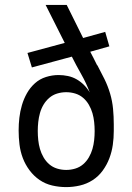

<svg xmlns="http://www.w3.org/2000/svg" viewBox="-20 -755 540 783"><path d="M250 8Q221 8 193 1.5Q165 -5 141.5 -21Q118 -37 100.5 -60.5Q83 -84 73 -110.5Q63 -137 59.5 -165.5Q56 -194 56 -223Q56 -249 59 -275Q62 -301 69.5 -326.5Q77 -352 90 -375Q103 -398 122.5 -415.5Q142 -433 167.5 -441Q193 -449 219 -449Q238 -449 257 -445Q276 -441 292.5 -431.5Q309 -422 322.5 -408.5Q336 -395 346 -378Q332 -416 311.5 -452Q291 -488 273 -524L110 -480L92 -539L244 -580L166 -735H252L319 -600L409 -625L426 -566L348 -544Q355 -531 362 -517Q369 -503 376 -489H377Q392 -461 406 -432.5Q420 -404 429 -373.5Q438 -343 441 -311.5Q444 -280 444 -248V-221Q444 -192 440 -164Q436 -136 426 -109.5Q416 -83 399 -59.5Q382 -36 358 -20.5Q334 -5 306 1.5Q278 8 250 8ZM250 -62Q269 -62 287 -67.5Q305 -73 319 -85Q333 -97 342.5 -113.5Q352 -130 357 -147.5Q362 -165 364 -183.5Q366 -202 366 -220Q366 -239 364 -257.5Q362 -276 357 -293.5Q352 -311 342.5 -327.5Q333 -344 319 -356Q305 -368 287 -373.5Q269 -379 250 -379Q231 -379 213 -373.5Q195 -368 181 -356Q167 -344 157.5 -328Q148 -312 143 -294Q138 -276 136 -257.5Q134 -239 134 -221Q134 -202 136 -183.5Q138 -165 143 -147.5Q148 -130 157.5 -113.5Q167 -97 181 -85Q195 -73 213 -67.5Q231 -62 250 -62Z"/></svg>

Font: Huly
Style: Regular
Weight: 400
Designer: Belleve Invis
Foundry: Belleve Invis
Version: Version 33.2.5; ttfautohint (v1.8.4)